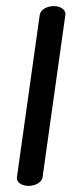

<svg xmlns="http://www.w3.org/2000/svg" viewBox="-20 -610 270 630"><path d="M194.6 -561.9C196.3 -577.8 179.2 -590 156.5 -590C134.3 -590 113.6 -578.9 110.4 -561.6C110.4 -561.2 35.5 -28.1 35.5 -28C33.2 -12.2 51 0 73.6 0C96.1 0 117.3 -12 119.6 -28Z"/></svg>

Font: Hi.
Style: Bold
Weight: 400
Designer: Mew Too, Robert Jablonski
Foundry: Cannot Into Space Fonts
Version: Version 1.996